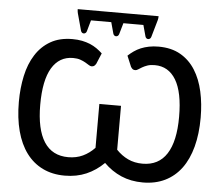

<svg xmlns="http://www.w3.org/2000/svg" viewBox="-59 -957 1194 1033"><g transform="rotate(5 538.0 -440.5)"><path d="M607.5 -664.5 632 -606C636 -599.7 639.8 -595.5 643.2 -593.5C646.8 -591.5 651 -590.5 656 -590.5C660.7 -590.5 665.8 -592.3 671.2 -596C676.8 -599.7 683.3 -603.8 691 -608.2C698.7 -612.8 707.9 -616.9 718.8 -620.8C729.6 -624.6 742.8 -626.5 758.5 -626.5C808.2 -626.5 846.3 -604.2 873 -559.8C899.7 -515.2 913 -448.8 913 -360.5C913 -272.5 898.4 -205.8 869.2 -160.5C840.1 -115.2 796.5 -92.5 738.5 -92.5C709.5 -92.5 683.3 -98 660 -109C636.7 -120 615.5 -135.5 596.5 -155.5V-392.5H479.5V-155.5C460.5 -135.5 439.3 -120 416 -109C392.7 -98 366.5 -92.5 337.5 -92.5C279.5 -92.5 235.9 -115.2 206.7 -160.5C177.6 -205.8 163 -272.5 163 -360.5C163 -448.8 176.3 -515.2 203 -559.8C229.7 -604.2 267.8 -626.5 317.5 -626.5C332.8 -626.5 345.9 -624.6 356.7 -620.8C367.6 -616.9 376.9 -612.8 384.8 -608.2C392.6 -603.8 399.2 -599.7 404.8 -596C410.2 -592.3 415.3 -590.5 420 -590.5C425 -590.5 429.2 -591.5 432.8 -593.5C436.2 -595.5 440 -599.7 444 -606L468.5 -664.5C458.8 -673.5 448.4 -681.9 437.3 -689.8C426.1 -697.6 413.9 -704.2 400.8 -709.8C387.6 -715.2 373.1 -719.6 357.3 -722.8C341.4 -725.9 324.2 -727.5 305.5 -727.5C259.2 -727.5 219.7 -718.1 187 -699.2C154.3 -680.4 127.6 -654.6 106.8 -621.7C85.9 -588.9 70.8 -550.6 61.3 -506.7C51.8 -462.9 47 -416 47 -366C47 -307.7 53.2 -255.3 65.5 -209C77.8 -162.7 95.9 -123.4 119.8 -91.2C143.6 -59.1 172.9 -34.5 207.8 -17.5C242.6 -0.5 282.3 8 327 8C370 8 408.8 0.5 443.5 -14.5C478.2 -29.5 509.7 -51 538 -79C566 -51 597.4 -29.5 632.3 -14.5C667.1 0.5 706 8 749 8C793.7 8 833.4 -0.5 868.3 -17.5C903.1 -34.5 932.4 -59.1 956.3 -91.2C980.1 -123.4 998.2 -162.7 1010.5 -209C1022.8 -255.3 1029 -307.7 1029 -366C1029 -416 1024.2 -462.9 1014.5 -506.7C1004.8 -550.6 989.7 -588.9 969 -621.7C948.3 -654.6 921.7 -680.4 889 -699.2C856.3 -718.1 816.8 -727.5 770.5 -727.5C751.8 -727.5 734.6 -725.9 718.8 -722.8C702.9 -719.6 688.4 -715.2 675.3 -709.8C662.1 -704.2 649.9 -697.6 638.8 -689.8C627.6 -681.9 617.2 -673.5 607.5 -664.5ZM756 -890.5H319C319 -886.2 319.3 -882.4 319.8 -879.2C320.3 -876.1 320.8 -872.8 321.5 -869.5L347 -776C348.3 -771.7 350.4 -768.4 353.3 -766.2C356.1 -764.1 359.2 -763 362.5 -763C365.8 -763 369 -764.1 372 -766.2C375 -768.4 377.2 -771.7 378.5 -776L395.5 -836.5H505L521.5 -776C522.8 -771.7 524.9 -768.4 527.8 -766.2C530.6 -764.1 533.7 -763 537 -763C540.3 -763 543.5 -764.1 546.5 -766.2C549.5 -768.4 551.7 -771.7 553 -776L570.5 -836.5H678.5L695 -776C696.3 -771.7 698.4 -768.4 701.3 -766.2C704.1 -764.1 707.2 -763 710.5 -763C713.8 -763 717 -764.1 720 -766.2C723 -768.4 725.2 -771.7 726.5 -776L753.5 -870C754.2 -873.7 754.8 -876.9 755.3 -879.8C755.8 -882.6 756 -886.2 756 -890.5Z"/></g></svg>

Font: Lato Semibold
Style: Regular
Weight: 600
Designer: Lukasz Dziedzic
Foundry: tyPoland Lukasz Dziedzic
Version: Version 2.006; 2014-01-15